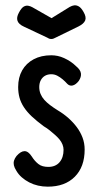

<svg xmlns="http://www.w3.org/2000/svg" viewBox="-20 -683 375 719"><path d="M159 16Q140 16 122.5 12Q105 8 89.5 0Q74 -8 61.5 -19Q49 -30 41 -44Q34 -55 32 -64Q30 -73 32.5 -81.5Q35 -90 42 -99Q58 -117 72 -117Q86 -117 99 -97Q104 -89 110 -82Q116 -75 123.5 -69Q131 -63 140.5 -60.5Q150 -58 161 -58Q188 -58 203 -75.5Q218 -93 218 -122Q218 -132 214 -142Q210 -152 203 -160.5Q196 -169 186.5 -177.5Q177 -186 166.5 -194.5Q156 -203 144 -210Q117 -230 99 -247Q81 -264 69.5 -281.5Q58 -299 53 -317.5Q48 -336 48 -357Q48 -393 63 -419.5Q78 -446 106 -461Q134 -476 172 -476Q184 -476 196 -473.5Q208 -471 220 -465.5Q232 -460 243.5 -452.5Q255 -445 265 -435Q281 -422 283 -408.5Q285 -395 275 -380Q264 -366 252.5 -363Q241 -360 232 -369Q224 -378 214.5 -386Q205 -394 194.5 -399.5Q184 -405 172 -405Q159 -405 149 -399.5Q139 -394 133 -383Q127 -372 127 -357Q127 -343 132 -331Q137 -319 146 -309Q155 -299 167.5 -289.5Q180 -280 196 -270Q218 -257 236 -241Q254 -225 267.5 -207Q281 -189 289 -168Q297 -147 297 -123Q297 -58 260 -21Q223 16 159 16ZM173 -615 241 -657Q250 -662 258 -663Q266 -664 275 -659Q284 -654 293 -638Q304 -619 299 -606.5Q294 -594 274 -584L188 -542Q184 -540 180.5 -538.5Q177 -537 172 -537Q167 -537 163.5 -538.5Q160 -540 157 -542L70 -583Q50 -592 45.5 -605Q41 -618 51 -636Q60 -653 68.5 -658Q77 -663 85.5 -661.5Q94 -660 101 -656Z"/></svg>

Font: Fredoka Condensed
Style: Regular
Weight: 400
Width: 3
Designer: Ben Nathan
Foundry: Milena B. Brandão, Ben Nathan
Version: Version 2.001